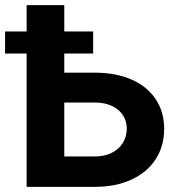

<svg xmlns="http://www.w3.org/2000/svg" viewBox="-44 -727 695 747"><path d="M594.7 -225.6Q594.7 -158.7 561.8 -107.7Q528.8 -56.6 467.5 -28.3Q406.2 0 324.2 0H59.6V-518.6H-24.4V-604.5H59.6V-707H206.1V-604.5H318.4V-518.6H206.1V-444.3H324.2Q406.7 -444.3 467.8 -417.5Q528.8 -390.6 561.8 -341.1Q594.7 -291.5 594.7 -225.6ZM324.2 -118.2Q363.3 -118.2 391.6 -132.8Q419.9 -147.5 434.6 -172.1Q449.2 -196.8 449.2 -226.6Q449.2 -255.4 434.6 -278.3Q419.9 -301.3 391.8 -314.7Q363.8 -328.1 324.2 -328.1H206.1V-118.2Z"/></svg>

Font: Pretendard JP
Style: Bold
Weight: 700
Designer: Base glyphs from Inter by Rasmus Andersson; Hangeul glyphs from Noto Sans CJK(Source Han Sans) by Jang Soo-young and Kan
Foundry: Kil Hyung-jin
Version: Version 1.309